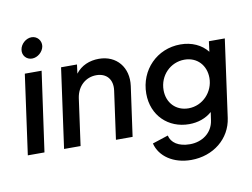

<svg xmlns="http://www.w3.org/2000/svg" viewBox="-98 -918 1686 1283"><g transform="rotate(-10 745.0 -276.5)"><path d="M29 0H142L218 -541H104ZM110 -702C104 -664 132 -632 170 -632C208 -632 245 -664 251 -702C256 -740 228 -773 190 -773C152 -773 115 -740 110 -702Z M275 0H387L431 -318C443 -398 501 -448 572 -448C642 -448 683 -400 672 -325L627 0H740L787 -337C804 -461 728 -553 608 -553C544 -553 487 -529 450 -480L458 -541H350Z M1100 220C1250 220 1369 124 1388 -14L1461 -541H1353L1344 -471C1303 -523 1238 -553 1161 -553C1002 -553 880 -429 880 -268C880 -120 986 -18 1128 -18C1188 -18 1242 -37 1283 -73L1275 -18C1263 67 1191 115 1110 115C1031 115 984 81 973 32L866 67C888 157 979 220 1100 220ZM998 -271C998 -371 1075 -448 1170 -448C1256 -448 1314 -385 1314 -299C1314 -205 1239 -123 1142 -123C1057 -123 998 -185 998 -271Z"/></g></svg>

Font: Mluvka SemiBold
Style: Italic
Weight: 600
Italic angle: -8°
Designer: Modified by Jiří Krblich, Original typeface by Gumpita Rahayu
Foundry: Gumpita Rahayu & Jiří Krblich
Version: Version 2.000;Glyphs 3.1.1 (3134)